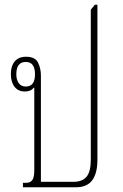

<svg xmlns="http://www.w3.org/2000/svg" viewBox="-20 -792 519 812"><path d="M77 0V-19H92Q109 -19 117 -31Q125 -43 125 -71V-420L122 -421Q111 -405 85 -405Q57 -405 41.5 -425Q26 -445 26 -479Q26 -513 42.5 -532.5Q59 -552 90 -552Q129 -552 141 -527Q153 -502 153 -473V-23H290Q328 -23 346 -44.5Q364 -66 364 -117V-751L381 -772H392V-117Q392 -59 370 -29.5Q348 0 301 0ZM89 -426Q128 -426 128 -478Q128 -530 89 -530Q49 -530 49 -478Q49 -454 59.5 -440Q70 -426 89 -426Z"/></svg>

Font: Noto Serif Thai ExtraCondensed Thin
Style: Regular
Weight: 100
Width: 2
Designer: Monotype Design Team
Foundry: Monotype Imaging Inc.
Version: Version 2.001; ttfautohint (v1.8.4.7-5d5b)